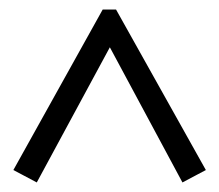

<svg xmlns="http://www.w3.org/2000/svg" viewBox="-20 -610 459 402"><path d="M57 -228 8 -254 195 -590H223L411 -254L362 -228L210 -511Z"/></svg>

Font: Piazzolla 24pt
Style: Regular
Weight: 400
Designer: Juan Pablo del Peral
Foundry: Huerta Tipografica
Version: Version 2.005